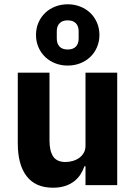

<svg xmlns="http://www.w3.org/2000/svg" viewBox="-20 -864 636 896"><path d="M63 0ZM379 -88H374Q367 -68 355.5 -50Q344 -32 326 -18Q308 -4 283.5 4Q259 12 227 12Q146 12 104.5 -41.5Q63 -95 63 -195V-525H211V-208Q211 -160 228 -134Q245 -108 286 -108Q303 -108 320 -113Q337 -118 350 -127.5Q363 -137 371 -151Q379 -165 379 -184V-525H527V0H379ZM296 -558Q265 -558 238 -568.5Q211 -579 191 -598Q171 -617 159.5 -643.5Q148 -670 148 -701Q148 -732 159.5 -758.5Q171 -785 191 -804Q211 -823 238 -833.5Q265 -844 296 -844Q327 -844 354 -833.5Q381 -823 401 -804Q421 -785 432.5 -758.5Q444 -732 444 -701Q444 -670 432.5 -643.5Q421 -617 401 -598Q381 -579 354 -568.5Q327 -558 296 -558ZM296 -633Q321 -633 334 -646.5Q347 -660 347 -684V-718Q347 -742 334 -755.5Q321 -769 296 -769Q271 -769 258 -755.5Q245 -742 245 -718V-684Q245 -660 258 -646.5Q271 -633 296 -633Z"/></svg>

Font: Aneliza ExtraBold
Style: Regular
Weight: 800
Designer: Mike Abbink, Paul van der Laan, Pieter van Rosmalen
Foundry: Bold Monday
Version: Version 3.001;September 8, 2019;FontCreator 11.5.0.2425 64-b